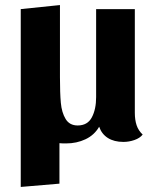

<svg xmlns="http://www.w3.org/2000/svg" viewBox="-20 -546 615 759"><path d="M544 -14Q533 0 511.5 7.5Q490 15 468 15Q431 15 406.5 -0.5Q382 -16 372 -45Q353 -12 318 4.5Q283 21 241 21Q223 21 215 20V180L62 193V-510L217 -526V-241Q217 -178 220.5 -139.5Q224 -101 239.5 -75.5Q255 -50 287 -50Q326 -50 343 -82Q360 -114 360 -162V-510H513V-100Q513 -72 520 -51Q527 -30 544 -14Z"/></svg>

Font: Sansita
Style: Bold
Weight: 700
Designer: Pablo Cosgaya
Foundry: Omnibus-Type
Version: Version 1.006